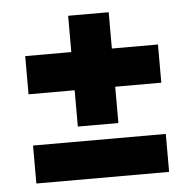

<svg xmlns="http://www.w3.org/2000/svg" viewBox="-43 -601 605 607"><g transform="rotate(-5 259.0 -298.0)"><path d="M48.5 -38.2V-158.7H469.8V-38.2ZM323.5 -206.1H194.8V-557.7H323.5ZM48.5 -321.3V-442.5H469.8V-321.3Z"/></g></svg>

Font: Anek Tamil Medium
Style: Regular
Weight: 500
Designer: Aadarsh Rajan (Tamil), Yesha Goshar (Latin)
Foundry: Ek Type
Version: Version 1.003